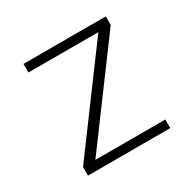

<svg xmlns="http://www.w3.org/2000/svg" viewBox="-121 -647 781 774"><g transform="rotate(-30 269.5 -260.0)"><path d="M78 -520H461V-480L137 -42V-40H461V0H78V-40L402 -478V-480H78Z"/></g></svg>

Font: M PLUS 1p Light
Style: Regular
Weight: 300
Version: Version 1.061